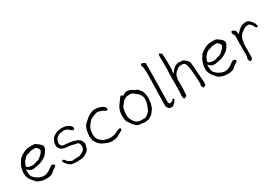

<svg xmlns="http://www.w3.org/2000/svg" viewBox="51 -1644 3751 2604"><g transform="rotate(-30 1926.0 -342.0)"><path d="M124 -60Q122 -63 116 -68Q114 -71 112 -72Q111 -73 110 -74V-75Q55 -131 55 -208Q55 -242 64.5 -278.5Q74 -315 90 -346H91Q92 -351 95 -355.5Q98 -360 101 -363L102 -364L114 -382Q117 -386 118 -390Q120 -394 122 -399Q124 -402 126.5 -404.5Q129 -407 133 -408L134 -409H136V-411V-413H138H139H140Q142 -414 144 -415Q148 -417 151 -421Q154 -425 158 -428Q162 -431 166 -435Q178 -439 186 -446Q209 -459 227 -467Q245 -474 265 -479Q276 -481 285 -481Q294 -481 305 -482H354Q360 -482 368 -482Q375 -481 384 -479Q391 -477 404 -468Q417 -459 431 -448Q445 -437 457 -425Q468 -414 470 -408L471 -407Q478 -398 478 -387Q478 -365 472 -353Q466 -340 454 -322Q449 -314 444.5 -307.5Q440 -301 434 -294Q429 -287 424 -281.5Q419 -276 412 -270Q375 -242 340 -227Q305 -212 259 -205L232 -201Q215 -196 202 -196Q171 -196 154 -205Q136 -214 117 -234L112 -239L108 -244V-237V-231V-208Q108 -192 110 -175Q111 -158 116 -143Q123 -124 141 -106Q159 -88 181.5 -74Q204 -60 228 -52Q253 -43 275 -43Q309 -43 335 -55Q361 -67 382 -82Q392 -90 401 -96.5Q410 -103 418 -108Q431 -119 447 -119Q457 -119 469 -111Q480 -103 480 -93V-90Q478 -83 473 -79Q466 -73 460 -69H459Q448 -62 436.5 -54.5Q425 -47 415 -39Q407 -32 401 -26L390 -16Q383 -11 376 -7.5Q369 -4 361 -2H360Q343 4 326 6Q308 7 288 7Q268 7 254 5.5Q240 4 226 2L199 -8Q185 -13 165 -21Q163 -21 162 -22Q161 -23 159 -24V-25H158Q154 -27 153 -28L152 -29V-30Q148 -35 144 -38Q140 -41 137 -45Q134 -49 130 -52Q127 -55 124 -60ZM141 -315Q139 -310 134 -299Q129 -286 129 -280Q129 -269 140 -261Q149 -255 161 -251H162Q176 -248 190 -246Q204 -244 212 -244Q222 -244 239 -246Q256 -249 264 -253H265Q275 -260 280 -261Q285 -262 295 -263Q310 -264 330 -277Q349 -290 367 -306.5Q385 -323 398 -341Q411 -359 411 -374Q411 -380 406 -388Q402 -396 397 -404L395 -405V-406Q391 -407 390 -410Q387 -414 384 -416V-417Q379 -421 377 -423L372 -427V-428L371 -429H370H369H313Q305 -429 297 -428Q281 -427 271 -419Q268 -417 266 -416Q265 -416 265 -416Q263 -416 260 -415L246 -411Q234 -409 225 -406Q216 -403 209 -398Q202 -393 195 -387Q188 -380 180 -371Q172 -362 168 -357Q162 -352 157 -346V-345Q154 -340 150 -335Q145 -328 141 -315Z M877 -58Q877 -58 875 -58Q869 -56 868 -54Q866 -50 862 -51Q862 -51 855 -48Q854 -47 852 -46Q846 -44 841 -41Q838 -38 824 -36Q801 -34 772 -33Q752 -33 732 -31H730L726 -30H725H724Q720 -28 718 -28H714Q711 -28 708 -31L704 -32H702L701 -33L697 -35L685 -40Q678 -44 669 -49Q658 -55 654 -58Q652 -60 647 -64Q643 -69 641 -73V-74Q638 -84 625 -94Q613 -103 598 -104Q595 -104 593 -100Q591 -98 591 -92Q591 -78 599 -66Q608 -52 617 -42Q624 -35 628 -30Q633 -25 638 -20Q642 -15 647.5 -11.5Q653 -8 658 -4Q668 3 682 7Q696 10 711 12Q726 14 742 14Q757 15 770 15Q815 15 846 10Q874 5 905 -15Q912 -19 912 -19L913 -20Q918 -22 920 -24H921Q935 -32 943 -41Q953 -52 959.5 -65.5Q966 -79 970 -93Q974 -108 976 -120Q977 -125 978 -125Q978 -126 978 -133V-134V-135Q978 -135 980 -141Q981 -144 981 -147Q981 -150 980 -153Q979 -156 978 -161Q978 -165 975 -168Q973 -171 973 -174H972V-175Q964 -197 942 -217Q930 -227 908 -236Q885 -244 859 -252Q824 -261 798 -263Q748 -269 735 -269Q727 -270 723 -270Q713 -271 709 -271Q707 -272 697 -276Q692 -279 687 -284Q677 -293 673 -301Q670 -305 670 -323Q670 -327 669 -333Q669 -339 669 -342Q669 -344 670 -348Q674 -358 675 -354Q675 -354 675 -355Q677 -369 684 -381Q690 -394 702 -405Q713 -416 727 -423Q740 -431 752 -433Q763 -435 772 -437Q774 -438 813 -441Q829 -442 838 -440Q857 -435 870 -427Q887 -415 897 -405Q902 -401 906 -397Q910 -393 912 -391Q914 -390 916 -388Q918 -386 924 -384Q928 -382 934 -383Q942 -384 950 -391Q956 -397 954 -404Q950 -425 939 -437Q926 -452 908 -461Q883 -474 875 -477Q867 -479 833 -484Q815 -486 804 -486Q769 -483 761 -481Q748 -477 733 -474Q719 -471 710 -464Q700 -457 689 -452Q680 -447 668 -437Q653 -425 648 -415Q636 -388 626 -370Q620 -361 620 -310Q620 -303 631 -280Q633 -277 640 -267Q651 -255 654 -252Q663 -245 671 -242Q676 -239 700 -232Q716 -227 717 -227Q724 -229 732 -225Q733 -225 747 -225L783 -221H784H785Q789 -219 791 -219Q796 -219 800 -218L837 -210Q846 -207 852 -205Q859 -203 866 -202Q873 -202 878 -201Q890 -199 891 -199Q910 -190 917 -175Q925 -152 925 -150Q927 -144 925 -128Q924 -119 921 -108Q919 -100 916 -94Q911 -83 910 -82Q909 -80 897 -72Q886 -63 877 -58ZM637 -20 638 -19Q638 -20 637.5 -20Q637 -20 637 -20Z M1433 -396Q1431 -397 1430 -398Q1425 -402 1411 -408Q1398 -414 1383 -419Q1367 -424 1354 -428Q1340 -431 1332 -431H1331H1330Q1325 -428 1306 -425Q1299 -424 1293 -422V-421Q1288 -419 1282 -416Q1265 -411 1248 -403Q1237 -397 1217 -384Q1208 -378 1199 -366Q1189 -356 1179 -342.5Q1169 -329 1160 -316Q1152 -303 1146 -293V-292Q1142 -283 1139 -271Q1137 -260 1135 -246Q1133 -233 1132 -220Q1131 -207 1131 -199V-198Q1131 -156 1147 -127Q1164 -97 1200 -74Q1217 -62 1219 -61Q1226 -58 1231 -57L1244 -53L1245 -54Q1250 -54 1256 -51Q1274 -43 1289 -42Q1304 -41 1323 -41Q1353 -41 1379 -48Q1406 -55 1430 -70Q1440 -76 1445 -77Q1464 -82 1465.5 -82.5Q1467 -83 1469 -83.5Q1471 -84 1476 -86Q1480 -88 1491 -89Q1494 -89 1498 -82Q1503 -74 1503 -70Q1503 -64 1498 -59Q1491 -50 1489 -49L1474 -43Q1469 -41 1465 -38Q1462 -36 1460 -35Q1448 -30 1437 -23Q1426 -16 1413 -8Q1403 -2 1363 9H1364Q1364 9 1363 9Q1349 11 1347 11Q1340 11 1328 12L1293 11L1279 10Q1264 7 1262 6Q1249 0 1242 -1Q1236 -2 1234 -4Q1229 -9 1223 -10Q1211 -14 1201 -19Q1191 -25 1181 -29Q1152 -43 1134 -63Q1107 -92 1100 -111Q1097 -116 1095 -120Q1092 -123 1091 -125Q1089 -130 1087 -133Q1086 -137 1085 -142Q1081 -157 1080 -168Q1079 -180 1079 -195Q1079 -229 1085 -263Q1092 -305 1104 -328Q1109 -340 1110 -342Q1114 -349 1114 -353Q1135 -374 1157 -396Q1182 -419 1208 -438Q1235 -457 1265 -470Q1297 -483 1326 -482Q1343 -482 1369 -477.5Q1395 -473 1419 -463Q1443 -453 1460 -437Q1477 -422 1477 -402Q1477 -395 1472 -389.5Q1467 -384 1459 -384Q1454 -384 1444 -390L1437 -393L1435 -395Z M1952 -129Q1964 -155 1970 -173Q1978 -197 1982 -219Q1986 -242 1986 -258Q1986 -286 1978 -306Q1970 -325 1958 -340Q1945 -358 1928 -371Q1919 -378 1910 -385Q1901 -392 1891 -400Q1877 -410 1868 -415Q1859 -419 1841 -419Q1803 -419 1784 -414Q1764 -409 1749 -398Q1730 -387 1721 -373Q1717 -367 1694 -339Q1694 -339 1693 -338H1692V-337L1688 -332Q1684 -328 1680 -320Q1673 -308 1669 -292.5Q1665 -277 1662 -260Q1659 -243 1658 -226.5Q1657 -210 1657 -197Q1657 -176 1663.5 -152Q1670 -128 1684 -106Q1697 -84 1716 -67Q1732 -51 1757 -42Q1764 -40 1770 -39L1783 -37H1784H1863H1865L1866 -39Q1874 -46 1877 -45.5Q1880 -45 1888 -51Q1896 -57 1910 -69Q1926 -83 1933 -92Q1941 -103 1952 -129ZM1994 -92Q1978 -68 1972 -61Q1959 -42 1952 -36Q1948 -32 1934 -22Q1924 -16 1914 -10Q1909 -7 1899 -2Q1887 3 1886 4Q1864 9 1842 11Q1827 13 1824 12V11Q1823 11 1816 10L1788 6Q1788 5 1788 5V6Q1788 6 1788 6V5Q1783 5 1770 4Q1761 3 1751 2H1750Q1741 1 1731 -1Q1723 -2 1719 -5H1718Q1709 -11 1700 -18Q1689 -28 1679 -38Q1669 -48 1660 -59Q1649 -73 1648 -76Q1643 -86 1639 -92Q1636 -98 1627 -107H1628H1627Q1619 -115 1614 -128Q1609 -140 1606 -156Q1603 -171 1602 -186Q1601 -201 1601 -213Q1601 -242 1604 -263Q1607 -285 1613 -304Q1620 -323 1631 -343Q1647 -371 1659 -385Q1670 -399 1670 -400L1675 -408Q1680 -412 1686 -423Q1693 -435 1696 -439Q1709 -455 1713 -457V-458Q1717 -462 1720 -464Q1723 -465 1727 -465Q1729 -465 1733 -463H1734Q1746 -455 1746 -452Q1746 -448 1749 -447Q1753 -447 1755 -448L1758 -449L1759 -450H1760L1768 -458Q1768 -458 1772 -460Q1781 -465 1790 -468Q1799 -474 1803 -474Q1819 -476 1819 -478Q1820 -475 1822 -477L1823 -476H1825L1843 -474Q1846 -474 1847 -472H1848Q1864 -470 1872 -467Q1886 -463 1891 -458Q1894 -455 1911 -444Q1921 -438 1932 -433Q1953 -424 1954 -424Q1955 -424 1962 -420Q1967 -416 1972 -411Q1976 -407 1981 -401Q1985 -396 1990 -387L1991 -385L1992 -383H1994L1995 -382H1997Q2006 -376 2012 -359Q2019 -341 2024 -319Q2029 -297 2031 -277Q2033 -256 2033 -245Q2033 -233 2029 -210Q2026 -191 2024 -172Q2021 -168 2021 -163Q2020 -160 2018 -156V-155Q2017 -152 2017 -146Q2017 -143 2015 -139Q2003 -107 2002 -104Q2001 -103 1994 -92ZM1803 -474Q1803 -475 1803 -475Z M2231 -78Q2231 -68 2231 -68V-67Q2232 -55 2234 -53L2246 -41L2248 -39H2251L2258 -41Q2261 -41 2265 -43Q2270 -47 2273 -46Q2276 -46 2282 -49V-48L2286 -50L2289 -51L2291 -52V-55V-56Q2308 -72 2315 -74Q2319 -74 2326 -70Q2332 -66 2331 -62V-61L2329 -59V-57V-56Q2328 -53 2324 -49Q2321 -46 2319 -44Q2316 -41 2315 -38Q2307 -26 2306 -24Q2298 -15 2289 -6Q2279 2 2268 10Q2260 17 2251 18L2222 13Q2222 13 2222 13Q2222 13 2222 13Q2214 11 2208 9Q2201 5 2199 2H2198Q2195 -2 2193 -7Q2190 -13 2184 -18Q2179 -26 2178 -30Q2177 -34 2176 -55Q2175 -81 2175 -85Q2175 -95 2175 -108Q2178 -121 2178 -136Q2177 -142 2177 -169Q2176 -185 2179 -264Q2180 -266 2179 -270Q2179 -273 2179 -275L2180 -276Q2180 -283 2181 -284V-286Q2181 -288 2180 -291Q2180 -294 2181 -306Q2182 -323 2184 -441Q2184 -451 2185 -487.5Q2186 -524 2186 -538Q2186 -551 2181 -629Q2180 -645 2178 -649Q2175 -655 2172 -661Q2170 -664 2170 -666Q2169 -668 2168 -671Q2167 -674 2167 -682Q2167 -688 2173 -695Q2179 -703 2185 -702Q2189 -702 2197 -699Q2206 -696 2215 -692Q2224 -687 2230 -683Q2236 -678 2237 -675Q2238 -671 2238 -660Q2238 -645 2238 -624Q2238 -603 2237 -579Q2237 -555 2237 -532Q2237 -509 2236 -493V-470Q2236 -411 2235 -353Q2234 -310 2233 -266Q2232 -249 2232 -222Q2232 -195 2231 -166Q2230 -114 2230 -113Q2230 -112 2231 -78ZM2319 -44Q2319 -44 2319 -44Z M2494 -676Q2497 -642 2498 -591Q2499 -537 2500 -529Q2501 -523 2500 -501Q2499 -478 2500 -462Q2500 -439 2498 -418Q2496 -401 2494 -397Q2492 -393 2492 -391Q2492 -390 2492 -388Q2491 -384 2491 -381V-368L2500 -377Q2504 -378 2507 -382V-383Q2509 -387 2513 -391Q2518 -396 2523 -403L2543 -426Q2547 -431 2562 -442Q2577 -452 2585 -453Q2597 -454 2606 -459Q2622 -467 2650 -459Q2653 -458 2658 -458Q2661 -458 2673 -459Q2696 -460 2725 -434L2736 -424Q2742 -416 2748.5 -410.5Q2755 -405 2768 -387Q2777 -305 2782 -219Q2786 -132 2790 -103Q2794 -76 2793 -64Q2791 -50 2793 -41Q2794 -33 2786 -10Q2785 -10 2784 -9L2782 -10Q2781 -10 2775 -8L2770 -9V-7L2768 -8V-4Q2764 -2 2760 1Q2759 3 2756 3Q2748 3 2740 -14Q2733 -26 2732 -38Q2731 -50 2735 -55Q2741 -64 2738 -70L2739 -71Q2739 -75 2738 -89Q2731 -304 2709 -369Q2699 -401 2683 -408Q2665 -417 2635 -415.5Q2605 -414 2584 -399H2583L2546 -370L2526 -344Q2514 -329 2510 -305Q2505 -282 2502 -271Q2499 -259 2501 -248Q2502 -238 2502 -228Q2501 -218 2502 -170Q2502 -123 2501 -115Q2499 -105 2499 -88Q2499 -72 2498 -65Q2497 -57 2496 -40Q2495 -29 2493 -22Q2491 -15 2489 -14Q2482 -9 2475 -8Q2468 -7 2466 -7Q2462 -7 2459 0L2455 -1V3H2452Q2446 1 2443 -7Q2437 -20 2436 -35Q2436 -48 2436 -50.5Q2436 -53 2437 -73L2440 -110Q2441 -126 2441 -154Q2441 -183 2442 -238Q2443 -294 2441 -319Q2440 -351 2443 -393Q2449 -480 2447 -513Q2445 -546 2446 -551Q2448 -558 2447 -565Q2444 -618 2445 -653Q2446 -684 2448 -690L2450 -692L2455 -695V-697Q2456 -698 2457 -699Q2458 -699 2459 -698Q2465 -695 2466 -694Q2467 -694 2468 -693.5Q2469 -693 2470 -692Q2473 -691 2474 -689V-688L2475 -687Q2485 -680 2489 -679ZM2523 -403Q2523 -403 2523 -404Z M2964 -60Q2962 -63 2956 -68Q2954 -71 2952 -72Q2951 -73 2950 -74V-75Q2895 -131 2895 -208Q2895 -242 2904.5 -278.5Q2914 -315 2930 -346H2931Q2932 -351 2935 -355.5Q2938 -360 2941 -363L2942 -364L2954 -382Q2957 -386 2958 -390Q2960 -394 2962 -399Q2964 -402 2966.5 -404.5Q2969 -407 2973 -408L2974 -409H2976V-411V-413H2978H2979H2980Q2982 -414 2984 -415Q2988 -417 2991 -421Q2994 -425 2998 -428Q3002 -431 3006 -435Q3018 -439 3026 -446Q3049 -459 3067 -467Q3085 -474 3105 -479Q3116 -481 3125 -481Q3134 -481 3145 -482H3194Q3200 -482 3208 -482Q3215 -481 3224 -479Q3231 -477 3244 -468Q3257 -459 3271 -448Q3285 -437 3297 -425Q3308 -414 3310 -408L3311 -407Q3318 -398 3318 -387Q3318 -365 3312 -353Q3306 -340 3294 -322Q3289 -314 3284.5 -307.5Q3280 -301 3274 -294Q3269 -287 3264 -281.5Q3259 -276 3252 -270Q3215 -242 3180 -227Q3145 -212 3099 -205L3072 -201Q3055 -196 3042 -196Q3011 -196 2994 -205Q2976 -214 2957 -234L2952 -239L2948 -244V-237V-231V-208Q2948 -192 2950 -175Q2951 -158 2956 -143Q2963 -124 2981 -106Q2999 -88 3021.5 -74Q3044 -60 3068 -52Q3093 -43 3115 -43Q3149 -43 3175 -55Q3201 -67 3222 -82Q3232 -90 3241 -96.5Q3250 -103 3258 -108Q3271 -119 3287 -119Q3297 -119 3309 -111Q3320 -103 3320 -93V-90Q3318 -83 3313 -79Q3306 -73 3300 -69H3299Q3288 -62 3276.5 -54.5Q3265 -47 3255 -39Q3247 -32 3241 -26L3230 -16Q3223 -11 3216 -7.5Q3209 -4 3201 -2H3200Q3183 4 3166 6Q3148 7 3128 7Q3108 7 3094 5.5Q3080 4 3066 2L3039 -8Q3025 -13 3005 -21Q3003 -21 3002 -22Q3001 -23 2999 -24V-25H2998Q2994 -27 2993 -28L2992 -29V-30Q2988 -35 2984 -38Q2980 -41 2977 -45Q2974 -49 2970 -52Q2967 -55 2964 -60ZM2981 -315Q2979 -310 2974 -299Q2969 -286 2969 -280Q2969 -269 2980 -261Q2989 -255 3001 -251H3002Q3016 -248 3030 -246Q3044 -244 3052 -244Q3062 -244 3079 -246Q3096 -249 3104 -253H3105Q3115 -260 3120 -261Q3125 -262 3135 -263Q3150 -264 3170 -277Q3189 -290 3207 -306.5Q3225 -323 3238 -341Q3251 -359 3251 -374Q3251 -380 3246 -388Q3242 -396 3237 -404L3235 -405V-406Q3231 -407 3230 -410Q3227 -414 3224 -416V-417Q3219 -421 3217 -423L3212 -427V-428L3211 -429H3210H3209H3153Q3145 -429 3137 -428Q3121 -427 3111 -419Q3108 -417 3106 -416Q3105 -416 3105 -416Q3103 -416 3100 -415L3086 -411Q3074 -409 3065 -406Q3056 -403 3049 -398Q3042 -393 3035 -387Q3028 -380 3020 -371Q3012 -362 3008 -357Q3002 -352 2997 -346V-345Q2994 -340 2990 -335Q2985 -328 2981 -315Z M3492 7Q3488 10 3486 10Q3473 11 3463 -19Q3461 -26 3461 -32Q3461 -44 3465 -50Q3470 -59 3472 -89Q3474 -118 3472 -131Q3471 -142 3471 -163V-214Q3471 -245 3472 -273Q3474 -302 3474 -341Q3473 -380 3473 -387Q3473 -396 3469 -404Q3466 -410 3462 -418.5Q3458 -427 3452 -436Q3449 -442 3452 -452Q3457 -464 3459 -467Q3461 -470 3465 -472Q3468 -473 3471 -475Q3484 -462 3495 -459Q3505 -457 3508 -450Q3514 -441 3518 -434Q3521 -430 3521 -426Q3520 -419 3522 -402L3523 -388L3534 -397Q3547 -408 3566 -429Q3611 -479 3689 -483Q3727 -484 3764 -440Q3801 -397 3804 -352Q3797 -344 3788 -344Q3779 -344 3771 -356Q3768 -360 3767 -362Q3765 -368 3759 -373Q3757 -376 3757 -381Q3755 -391 3727 -419Q3709 -436 3680 -432Q3653 -429 3633 -417Q3615 -406 3584 -381Q3575 -376 3560 -354Q3547 -334 3544 -331L3543 -330V-328Q3534 -304 3532 -288Q3531 -273 3528 -263Q3523 -250 3522 -223Q3522 -197 3521 -178Q3522 -159 3522 -142.5Q3522 -126 3520 -105Q3521 -84 3520 -56L3519 -24Q3518 -23 3516.5 -17.5Q3515 -12 3512 -6Q3509 0 3505 3Q3498 5 3492 7Z"/></g></svg>

Font: ToneOZ-Tsuipita-TC
Style: Tsuipita-TC
Weight: 400
Designer: :Jeffrey Xuan (Chih-Lin Hsuan)  :
Foundry: jeffreyx@gmail.com, cjkFonts.io
Version: Version 0.24071